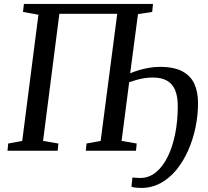

<svg xmlns="http://www.w3.org/2000/svg" viewBox="-20 -763 1051 972"><path d="M694 188.5Q683 188.5 667.8 187Q652.5 185.5 645.5 182L650.5 135.5Q657.5 136.5 668.5 137.2Q679.5 138 690 138Q734 138 769 109.5Q804 81 828.8 31Q853.5 -19 866.8 -85Q880 -151 880 -226Q880 -275 866.5 -307Q853 -339 825.2 -354.8Q797.5 -370.5 754 -370.5Q731.5 -370.5 710.8 -367.2Q690 -364 671 -358.5Q652 -353 634 -347L595.5 -49.5L672 -36.5L668.5 0H414.5L418 -36.5L489.5 -49.5L573.5 -693H280.5L198 -49.5L275.5 -36.5L272 0H18L21.5 -36.5L92.5 -49.5L174.5 -688.5L96.5 -702.5L101 -743H754.5L750.5 -702.5L678.5 -691.5L639 -392Q661.5 -401.5 686.5 -408.8Q711.5 -416 738 -420.2Q764.5 -424.5 789.5 -424.5Q862.5 -424.5 904.8 -401Q947 -377.5 964.8 -336.5Q982.5 -295.5 982.5 -242Q982.5 -180 969.8 -118.2Q957 -56.5 932.5 -1.2Q908 54 873 96.8Q838 139.5 793 164Q748 188.5 694 188.5Z"/></svg>

Font: Merriweather 36pt
Style: Italic
Weight: 400
Italic angle: -7.8°
Version: Version 2.101